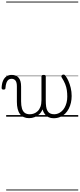

<svg xmlns="http://www.w3.org/2000/svg" viewBox="-76 -1438 984 2366"><path d="M282 18Q246 18 218 5.5Q190 -7 170.5 -32.5Q151 -58 141.5 -96Q132 -134 132 -184V-374Q132 -424 114.5 -445.5Q97 -467 66 -467Q44 -467 28.5 -455.5Q13 -444 3.5 -418.5Q-6 -393 -9 -352Q-9 -343 -15 -338.5Q-21 -334 -33 -334Q-43 -334 -49.5 -338.5Q-56 -343 -56 -355Q-54 -408 -38.5 -443.5Q-23 -479 4 -497Q31 -515 67 -515Q96 -515 117.5 -506.5Q139 -498 154 -480Q169 -462 176.5 -435Q184 -408 184 -370V-189Q184 -138 194.5 -102Q205 -66 228.5 -48Q252 -30 292 -30Q317 -30 342 -39Q367 -48 388.5 -68.5Q410 -89 422.5 -122.5Q435 -156 435 -205V-496Q435 -506 441.5 -510.5Q448 -515 462 -515Q476 -515 482 -510.5Q488 -506 488 -496V-204Q488 -158 492.5 -125.5Q497 -93 509 -72Q521 -51 541.5 -40.5Q562 -30 592 -30Q617 -30 640.5 -39.5Q664 -49 684.5 -67Q705 -85 720 -111.5Q735 -138 744 -172Q753 -206 753 -247Q753 -291 747.5 -328Q742 -365 727 -402.5Q712 -440 684 -484Q678 -495 680.5 -502.5Q683 -510 690.5 -514.5Q698 -519 706 -519Q716 -519 721 -514.5Q726 -510 735 -498Q751 -477 767.5 -440Q784 -403 795.5 -355.5Q807 -308 807 -255Q807 -213 798 -172.5Q789 -132 771 -97.5Q753 -63 726.5 -37Q700 -11 664 4Q628 19 584 19Q551 19 524 7Q497 -5 478 -29Q459 -53 448 -90Q434 -55 408.5 -31Q383 -7 350.5 5.5Q318 18 282 18ZM0 898H888V908H0ZM0 -20H888V0H0ZM0 -505H888V-500H0ZM0 -1418H888V-1408H0Z"/></svg>

Font: Playwrite FR Trad Guides
Style: Regular
Weight: 400
Designer: Veronika Burian, José Scaglione
Foundry: TypeTogether
Version: Version 1.003